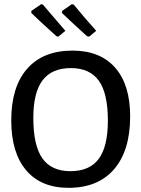

<svg xmlns="http://www.w3.org/2000/svg" viewBox="-20 -893 679 922"><path d="M294 -745 260 -717 251 -719Q169 -793 130 -831L131 -841L178 -873L186 -871Q202 -852 220 -831Q238 -810 260 -784.5Q282 -759 294 -745ZM442 -745 408 -717 398 -719Q336 -775 277 -831L279 -841L325 -873L334 -871Q388 -805 442 -745ZM328 -650Q461 -650 533 -568Q605 -486 605 -334Q605 -170 528 -80.5Q451 9 309 9Q177 9 105.5 -75.5Q34 -160 34 -315Q34 -476 110.5 -563Q187 -650 328 -650ZM140 -327Q140 -194 183.5 -132.5Q227 -71 318 -71Q410 -71 454 -130Q498 -189 498 -314Q498 -445 454.5 -505.5Q411 -566 320 -566Q229 -566 184.5 -507.5Q140 -449 140 -327Z"/></svg>

Font: Alegreya Sans Medium
Style: Regular
Weight: 500
Designer: Juan Pablo del Peral
Foundry: Huerta Tipografica
Version: Version 2.007